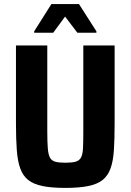

<svg xmlns="http://www.w3.org/2000/svg" viewBox="-20 -910 639 938"><path d="M299 8Q232 8 188 -1Q144 -10 118 -30.5Q92 -51 79 -87Q66 -123 62 -177.5Q58 -232 58 -307V-688H211V-268Q211 -217 213.5 -186Q216 -155 224 -140Q232 -125 250 -120Q268 -115 299 -115Q331 -115 349 -120Q367 -125 375.5 -140Q384 -155 385.5 -186Q387 -217 387 -268V-688H540V-307Q540 -232 536.5 -177.5Q533 -123 520 -87Q507 -51 481 -30.5Q455 -10 410.5 -1Q366 8 299 8ZM147 -750V-757L231 -890H366L451 -757V-750H358L298 -829L240 -750Z"/></svg>

Font: Saira SemiCondensed
Style: Bold
Weight: 700
Width: 4
Designer: Hector Gatti with collaboration of the Omnibus-Type team
Foundry: Omnibus-Type
Version: Version 1.101